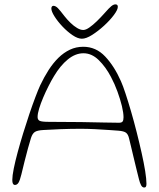

<svg xmlns="http://www.w3.org/2000/svg" viewBox="-20 -818 710 858"><path d="M624.5 20Q616 20 610.5 9.8Q605 -0.5 601 -17Q596.5 -35 590 -61.2Q583.5 -87.5 577 -115Q570.5 -142.5 565 -165.5Q559.5 -188.5 556.5 -200.5Q552.5 -217.5 543.2 -224.8Q534 -232 509 -234Q496.5 -235 467.8 -237Q439 -239 404.8 -240.8Q370.5 -242.5 341 -242.5Q296.5 -242.5 251 -240.8Q205.5 -239 173.5 -237Q147 -235.5 136 -228.5Q125 -221.5 118.5 -201.5Q112.5 -183 105 -155.2Q97.5 -127.5 89.8 -97Q82 -66.5 75.5 -38.5Q69 -12 62.8 -1.8Q56.5 8.5 46.5 8.5Q43 8.5 40.2 6Q37.5 3.5 36.2 -1.8Q35 -7 35 -15Q35 -32.5 41.5 -64.8Q48 -97 59 -137.8Q70 -178.5 83.5 -222.5Q97 -266.5 111 -308Q125 -349.5 137.8 -383.2Q150.5 -417 159.5 -436.5Q177 -473.5 197.2 -505Q217.5 -536.5 241.2 -559.8Q265 -583 292.5 -596Q320 -609 352 -609Q409 -609 450 -565.5Q491 -522 520.5 -455Q529.5 -435 541.2 -399.2Q553 -363.5 566 -318.8Q579 -274 591 -226.5Q603 -179 613 -134.2Q623 -89.5 628.8 -53.5Q634.5 -17.5 634.5 3.5Q634.5 12 632.2 16Q630 20 624.5 20ZM512 -269.5Q523.5 -269.5 527.8 -275Q532 -280.5 532 -294Q532 -313.5 524.8 -343.8Q517.5 -374 505 -408.5Q492.5 -443 476 -474Q452.5 -519 421.2 -549.5Q390 -580 353 -580Q317 -580 283.2 -552.5Q249.5 -525 221.5 -478Q209.5 -458.5 196.8 -433.2Q184 -408 173 -382Q162 -356 155 -333.2Q148 -310.5 148 -295Q148 -282.5 157.5 -278Q167 -273.5 198.5 -273.5Q282.5 -273.5 342.8 -272.5Q403 -271.5 444.2 -270.5Q485.5 -269.5 512 -269.5ZM346 -645Q327.5 -645 304.2 -660.8Q281 -676.5 259.2 -699.5Q237.5 -722.5 223.5 -744.8Q209.5 -767 209.5 -780Q209.5 -785.5 212 -788.8Q214.5 -792 218.5 -792Q228.5 -792 238.8 -781.5Q249 -771 267.5 -746.5Q280.5 -730 295.2 -715.8Q310 -701.5 324.8 -692.8Q339.5 -684 352 -684Q363.5 -684 379.2 -695Q395 -706 412.8 -723.2Q430.5 -740.5 447 -759Q467.5 -782.5 477.5 -790.5Q487.5 -798.5 496 -798.5Q506.5 -798.5 506.5 -787.5Q506.5 -774.5 489 -751Q471.5 -727.5 445 -703.2Q418.5 -679 391.8 -662Q365 -645 346 -645Z"/></svg>

Font: Gluten Thin Thin
Style: Regular
Weight: 250
Version: Version 1.300